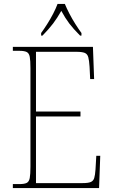

<svg xmlns="http://www.w3.org/2000/svg" viewBox="-20 -951 575 971"><path d="M45 0V-20H78Q103 -20 115 -26Q127 -32 130.5 -51Q134 -70 134 -108V-606Q134 -645 130.5 -663.5Q127 -682 115 -688Q103 -694 78 -694H45V-714H450L456 -551H436L433 -613Q431 -645 426.5 -661.5Q422 -678 408.5 -683.5Q395 -689 366 -689H162V-387H387V-362H162V-25H398Q426 -25 439 -30.5Q452 -36 456.5 -50.5Q461 -65 463 -94L467 -163H487L481 0ZM188 -784Q202 -803 218.5 -829Q235 -855 249 -882Q263 -909 271 -931H308Q317 -909 331 -882Q345 -855 361.5 -829Q378 -803 392 -784V-771H385Q351 -805 330.5 -832Q310 -859 290 -896Q269 -859 248.5 -832Q228 -805 195 -771H188Z"/></svg>

Font: Noto Serif Georgian SemiCondensed Thin
Style: Regular
Weight: 100
Width: 4
Designer: Monotype Design Team, Akaki Razmadze
Foundry: Google LLC
Version: Version 2.003; ttfautohint (v1.8.4.7-5d5b)